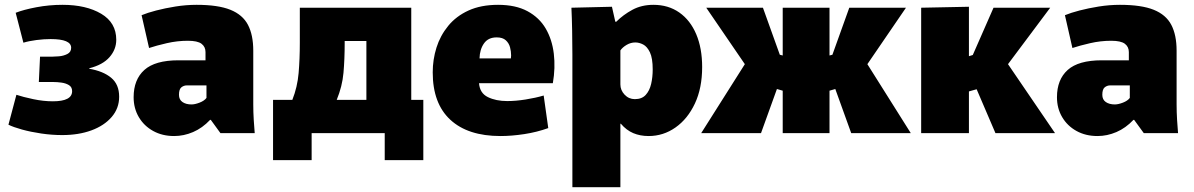

<svg xmlns="http://www.w3.org/2000/svg" viewBox="-20 -552 4949 796"><path d="M238 8Q195 8 151 1.5Q107 -5 71 -15Q35 -25 15 -35L48 -159Q75 -150 117.5 -141Q160 -132 199 -132Q279 -132 279 -174Q279 -191 266 -199Q253 -207 235 -209.5Q217 -212 201 -212H141L146 -317H195Q205 -317 224 -318.5Q243 -320 259 -328Q275 -336 275 -354Q275 -390 190 -390Q162 -390 131 -386Q100 -382 77 -375L45 -499Q78 -512 131 -522Q184 -532 239 -532Q337 -532 399.5 -495Q462 -458 462 -387Q462 -347 434 -315Q406 -283 350 -269V-267Q408 -257 441 -229.5Q474 -202 474 -151Q474 -103 443 -67Q412 -31 359 -11.5Q306 8 238 8Z M702 12Q653 12 615 -9Q577 -30 555.5 -66.5Q534 -103 534 -149Q534 -222 578.5 -262Q623 -302 720 -302H832V-336Q832 -358 815.5 -370.5Q799 -383 759 -383Q715 -383 671.5 -373Q628 -363 598 -353L567 -489Q591 -499 627.5 -508.5Q664 -518 707.5 -525Q751 -532 795 -532Q884 -532 935 -511.5Q986 -491 1008 -449Q1030 -407 1030 -342V-119Q1030 -87 1032 -54.5Q1034 -22 1036 0H894L854 -55H851Q819 -21 780.5 -4.5Q742 12 702 12ZM774 -119Q788 -119 807.5 -126.5Q827 -134 836 -146V-198H755Q742 -198 732 -190Q722 -182 722 -159Q722 -139 736.5 -129Q751 -119 774 -119Z M1112 112V-138H1192Q1213 -191 1218 -249Q1223 -307 1223 -375V-520H1685V-138H1735V112H1575V0H1272V112ZM1409 -375Q1409 -306 1404 -250Q1399 -194 1376 -138H1499V-382H1409Z M2055 12Q1920 12 1847 -55.5Q1774 -123 1774 -252Q1774 -305 1789.5 -354.5Q1805 -404 1838 -444.5Q1871 -485 1922.5 -508.5Q1974 -532 2045 -532Q2118 -532 2167 -505.5Q2216 -479 2242.5 -433.5Q2269 -388 2276 -329.5Q2283 -271 2272 -207H1966Q1969 -166 2002.5 -149.5Q2036 -133 2083 -133Q2118 -133 2159 -139.5Q2200 -146 2234 -156L2253 -21Q2206 -4 2153.5 4Q2101 12 2055 12ZM2039 -397Q2004 -397 1986.5 -372Q1969 -347 1968 -310H2098Q2099 -315 2099 -322Q2099 -339 2094.5 -356Q2090 -373 2077 -385Q2064 -397 2039 -397Z M2353 -326Q2353 -373 2352 -425.5Q2351 -478 2349 -520L2517 -524L2531 -462H2535Q2564 -491 2602 -511.5Q2640 -532 2689 -532Q2751 -532 2796.5 -500Q2842 -468 2866.5 -410Q2891 -352 2891 -274Q2891 -187 2861 -123Q2831 -59 2780.5 -23.5Q2730 12 2669 12Q2634 12 2605.5 0Q2577 -12 2554 -39H2552V224H2353ZM2612 -141Q2641 -141 2657 -158.5Q2673 -176 2679.5 -204Q2686 -232 2686 -264Q2686 -311 2674.5 -335Q2663 -359 2646.5 -367.5Q2630 -376 2614 -376Q2595 -376 2578 -366Q2561 -356 2552 -343V-202Q2552 -178 2569.5 -159.5Q2587 -141 2612 -141Z M2887 0 3068 -286 2908 -520H3143L3213 -325L3225 -322V-520H3419V-322L3431 -325L3501 -520H3736L3576 -286L3756 0H3509L3443 -183L3419 -176V0H3225V-176L3201 -183L3135 0Z M3799 -520 3997 -524V-319L4013 -324L4099 -520H4334L4159 -286L4354 0H4107L4029 -182L3997 -173V0H3799Z M4530 12Q4481 12 4443 -9Q4405 -30 4383.5 -66.5Q4362 -103 4362 -149Q4362 -222 4406.5 -262Q4451 -302 4548 -302H4660V-336Q4660 -358 4643.5 -370.5Q4627 -383 4587 -383Q4543 -383 4499.5 -373Q4456 -363 4426 -353L4395 -489Q4419 -499 4455.5 -508.5Q4492 -518 4535.5 -525Q4579 -532 4623 -532Q4712 -532 4763 -511.5Q4814 -491 4836 -449Q4858 -407 4858 -342V-119Q4858 -87 4860 -54.5Q4862 -22 4864 0H4722L4682 -55H4679Q4647 -21 4608.5 -4.5Q4570 12 4530 12ZM4602 -119Q4616 -119 4635.5 -126.5Q4655 -134 4664 -146V-198H4583Q4570 -198 4560 -190Q4550 -182 4550 -159Q4550 -139 4564.5 -129Q4579 -119 4602 -119Z"/></svg>

Font: Murecho Black
Style: Regular
Weight: 900
Designer: Neil Summerour
Foundry: Positype
Version: Version 1.010; ttfautohint (v1.8.3)